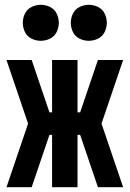

<svg xmlns="http://www.w3.org/2000/svg" viewBox="-20 -780 540 800"><path d="M7 0 97 -265 7 -530H112L186 -312H197V-530H303V-312H314L388 -530H493L403 -265L493 0H388L314 -218H303V0H197V-218H186L112 0ZM150 -610Q130 -610 111.5 -619Q93 -628 84 -646.5Q75 -665 75 -685Q75 -705 84 -723.5Q93 -742 111.5 -751Q130 -760 150 -760Q170 -760 188.5 -751Q207 -742 216 -723.5Q225 -705 225 -685Q225 -665 216 -646.5Q207 -628 188.5 -619Q170 -610 150 -610ZM350 -610Q330 -610 311.5 -619Q293 -628 284 -646.5Q275 -665 275 -685Q275 -705 284 -723.5Q293 -742 311.5 -751Q330 -760 350 -760Q370 -760 388.5 -751Q407 -742 416 -723.5Q425 -705 425 -685Q425 -665 416 -646.5Q407 -628 388.5 -619Q370 -610 350 -610Z"/></svg>

Font: Iosevka SS01
Style: Bold
Weight: 700
Monospace: yes
Designer: Belleve Invis
Foundry: Belleve Invis
Version: 2.3.3; ttfautohint (v1.8.3)